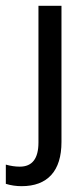

<svg xmlns="http://www.w3.org/2000/svg" viewBox="-79 -505 271 659"><path d="M-5 134Q-33 134 -59 126V60Q-34 67 -11 67Q53 67 53 -16V-485H132V-18Q132 57 97 95.5Q62 134 -5 134Z"/></svg>

Font: Shorif Bongobondhu UNICODE
Style: Bold
Weight: 700
Designer: Shorif Uddin Shishir, Shorif art & Design, e-mail : shorifart@gmail.com, facebook : Shorif2001
Foundry: Lipighor Font Foundry
Version: Designed By Shorif Uddin Shishir | Build By Niladri